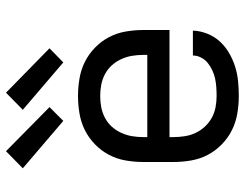

<svg xmlns="http://www.w3.org/2000/svg" viewBox="-108 -700 816 640"><g transform="rotate(-90 300.0 -380.0)"><path d="M300 8Q271 8 241.5 3Q212 -2 186 -15Q160 -28 138.5 -49Q117 -70 103.5 -96Q90 -122 85 -151.5Q80 -181 80 -210V-310Q80 -339 85 -368.5Q90 -398 103.5 -424Q117 -450 138.5 -471Q160 -492 186 -505Q212 -518 241.5 -523Q271 -528 300 -528Q329 -528 358.5 -523Q388 -518 414 -505Q440 -492 461.5 -471Q483 -450 496.5 -424Q510 -398 515 -368.5Q520 -339 520 -310V-223H163V-210Q163 -191 166 -172Q169 -153 177 -136Q185 -119 198 -105Q211 -91 227.5 -82Q244 -73 262.5 -69.5Q281 -66 300 -66Q315 -66 329.5 -67Q344 -68 358 -71Q372 -74 385 -80Q398 -86 409.5 -95Q421 -104 428 -117.5Q435 -131 435 -145H518Q517 -120 507.5 -96.5Q498 -73 481.5 -55Q465 -37 443.5 -24.5Q422 -12 398.5 -4.5Q375 3 350 5.5Q325 8 300 8ZM163 -297H437V-310Q437 -329 434 -347.5Q431 -366 423 -383.5Q415 -401 402.5 -415Q390 -429 373 -438Q356 -447 337.5 -450.5Q319 -454 300 -454Q281 -454 262.5 -450.5Q244 -447 227 -438Q210 -429 197.5 -415Q185 -401 177 -383.5Q169 -366 166 -347.5Q163 -329 163 -310ZM412 -577 254 -712 311 -768 459 -623ZM217 -577 59 -712 116 -768 263 -623Z"/></g></svg>

Font: R Plex Mono
Style: Regular
Weight: 400
Monospace: yes
Designer: Belleve Invis
Foundry: Belleve Invis
Version: Version 31.8.0